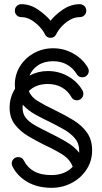

<svg xmlns="http://www.w3.org/2000/svg" viewBox="-20 -895 488 919"><path d="M40 -98Q36 -106 36 -113Q36 -125 45 -134Q54 -143 67 -143Q86 -143 94 -127Q110 -94 142.5 -75.5Q175 -57 227 -57Q259 -57 285 -67.5Q311 -78 328 -97Q315 -133 277 -156.5Q239 -180 193 -201Q155 -220 116.5 -242.5Q78 -265 52 -298Q26 -331 26 -380Q26 -429 52 -470Q51 -479 51 -489Q51 -538 75.5 -577.5Q100 -617 142 -640.5Q184 -664 234 -664Q287 -664 331.5 -638.5Q376 -613 400 -572Q405 -564 405 -556Q405 -543 396 -534Q387 -525 374 -525Q357 -525 348 -539Q331 -568 302 -585Q273 -602 234 -602Q192 -602 163 -583Q134 -564 121 -533Q162 -555 209 -555Q262 -555 306.5 -529.5Q351 -504 375 -462Q379 -455 379 -446Q379 -433 370 -424Q361 -415 348 -415Q330 -415 322 -430Q306 -459 277 -476Q248 -493 209 -493Q152 -493 118 -459Q129 -431 160.5 -411.5Q192 -392 244 -367Q292 -344 332.5 -319Q373 -294 397 -259.5Q421 -225 421 -175Q421 -125 394.5 -84Q368 -43 323.5 -19.5Q279 4 227 4Q160 4 111.5 -24Q63 -52 40 -98ZM219 -258Q262 -237 298.5 -215.5Q335 -194 359 -164Q359 -169 359 -175Q359 -209 338 -233.5Q317 -258 285 -276Q253 -294 219 -311Q185 -327 149.5 -346.5Q114 -366 89 -394Q88 -387 88 -380Q88 -351 103 -331.5Q118 -312 147 -295.5Q176 -279 219 -258ZM195 -731Q187 -748 169.5 -767Q152 -786 129.5 -799.5Q107 -813 82 -813Q69 -813 60 -822Q51 -831 51 -844Q51 -857 60 -866Q69 -875 82 -875Q124 -875 161.5 -849.5Q199 -824 222 -796Q244 -824 281.5 -849.5Q319 -875 362 -875Q375 -875 384 -866Q393 -857 393 -844Q393 -831 384 -822Q375 -813 362 -813Q337 -813 314 -799.5Q291 -786 274 -767Q257 -748 249 -731Q241 -714 222 -714Q203 -714 195 -731Z"/></svg>

Font: Libertine Sup Medium
Style: Regular
Weight: 500
Designer: Bastien Sozeau
Foundry: NBR — Bastien Sozeau
Version: Version 2.003; ttfautohint (v1.8.4.7-5d5b);gftools[0.9.33]